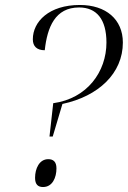

<svg xmlns="http://www.w3.org/2000/svg" viewBox="-20 -744 514 772"><path d="M194 -329 179 -195H192L231 -326C376 -357 474 -449 474 -573C474 -666 406 -724 301 -724C177 -724 112 -657 112 -586C112 -558 128 -542 160 -542C170 -635 202 -714 298 -714C368 -714 408 -667 408 -573C408 -456 331 -348 194 -329ZM153 8C191 8 207 -30 207 -67C207 -94 194 -104 174 -104C138 -104 121 -66 121 -29C121 -2 133 8 153 8Z"/></svg>

Font: Noto Serif Display Light
Style: Italic
Weight: 300
Italic angle: -12°
Designer: Monotype Design Team
Foundry: Monotype Imaging Inc.
Version: Version 2.009